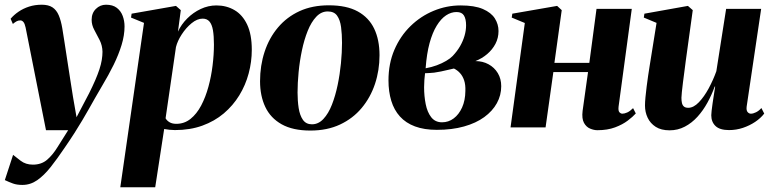

<svg xmlns="http://www.w3.org/2000/svg" viewBox="-50 -540 3272 814"><path d="M58.5 -423.5Q55 -440 49.2 -446.8Q43.5 -453.5 36 -453.5Q27.5 -453.5 20.5 -449.8Q13.5 -446 4.5 -438.5L-5 -460.5Q9 -477 28.8 -490.5Q48.5 -504 73.2 -512Q98 -520 127 -520Q155.5 -520 172.5 -508.8Q189.5 -497.5 199 -475.2Q208.5 -453 214 -420.5Q218 -397 223.5 -360.8Q229 -324.5 235.5 -282.8Q242 -241 248.2 -200.8Q254.5 -160.5 259.5 -129L274.5 -43L328 -145Q343 -175 353.8 -200Q364.5 -225 371.5 -246.2Q378.5 -267.5 381.5 -286Q384.5 -304.5 384.5 -320.5Q384 -347 372.5 -369.8Q361 -392.5 349.8 -413.2Q338.5 -434 338.5 -456Q338.5 -484.5 356.5 -502.2Q374.5 -520 399.5 -520Q428 -520 445.2 -506.8Q462.5 -493.5 470.2 -472.5Q478 -451.5 478 -428Q478 -390.5 465.5 -349.5Q453 -308.5 431.8 -265.2Q410.5 -222 383.5 -177Q367 -149 353.2 -124.8Q339.5 -100.5 326.5 -77.5Q313.5 -54.5 298.8 -29.8Q284 -5 265.8 23.8Q247.5 52.5 223 88Q193 132.5 165 168Q137 203.5 108 223.8Q79 244 45 244Q21.5 244 5 238Q-11.5 232 -29.5 223.5L5.5 116.5Q16 125 37.5 141.5Q59 158 89.5 158Q125.5 158 149.5 137.5Q173.5 117 194 83.5Q214.5 50 239 12H145Z M460 254 560.5 -443 505.5 -465.5 508 -482 696 -515 716.5 -497 704.5 -406Q718.5 -436.5 743.8 -461.8Q769 -487 801 -502Q833 -517 867.5 -517Q910 -517 944 -497.2Q978 -477.5 997.8 -435.8Q1017.5 -394 1017.5 -329Q1017.5 -278 1004.2 -228.5Q991 -179 964.5 -135.8Q938 -92.5 898.8 -59.2Q859.5 -26 807.5 -7.2Q755.5 11.5 691.5 11.5Q680.5 11.5 668.8 10.2Q657 9 646 7L608 254ZM652 -38.5Q657.5 -28.5 668.8 -21.8Q680 -15 697.5 -15Q731.5 -15 757.8 -36Q784 -57 802.8 -92.5Q821.5 -128 833.5 -171.8Q845.5 -215.5 851.2 -262Q857 -308.5 857 -351Q857 -387.5 852.8 -412Q848.5 -436.5 838 -448.8Q827.5 -461 809 -461Q786 -461 762.2 -441.5Q738.5 -422 720.5 -394.2Q702.5 -366.5 696 -340.5Z M1344 -517.5Q1419.5 -517.5 1466.8 -491.5Q1514 -465.5 1536.5 -418.2Q1559 -371 1559 -306Q1559 -242 1539.8 -184.2Q1520.5 -126.5 1483.2 -82Q1446 -37.5 1391.5 -12Q1337 13.5 1266 13.5Q1191.5 13.5 1144.2 -13Q1097 -39.5 1074.8 -86.5Q1052.5 -133.5 1052.5 -195.5Q1052.5 -262 1071.8 -320.5Q1091 -379 1128.5 -423.5Q1166 -468 1220 -492.8Q1274 -517.5 1344 -517.5ZM1339.5 -491.5Q1312 -491.5 1290.8 -469Q1269.5 -446.5 1254.5 -409Q1239.5 -371.5 1230 -326.2Q1220.5 -281 1216 -234.2Q1211.5 -187.5 1211.5 -147.5Q1211.5 -113 1216.2 -82Q1221 -51 1234.2 -32Q1247.5 -13 1272.5 -13Q1300 -13 1321.2 -35.8Q1342.5 -58.5 1357.2 -96.2Q1372 -134 1381.5 -179.8Q1391 -225.5 1395.5 -272Q1400 -318.5 1400 -358.5Q1400 -395 1396 -425.2Q1392 -455.5 1379.2 -473.5Q1366.5 -491.5 1339.5 -491.5Z M1802 10.5Q1748.5 10.5 1709.5 -4Q1670.5 -18.5 1645.5 -46.2Q1620.5 -74 1608.8 -112.8Q1597 -151.5 1597 -199Q1597 -270.5 1622 -328.8Q1647 -387 1690.2 -429.2Q1733.5 -471.5 1788.5 -494.2Q1843.5 -517 1903 -517Q1962 -517 1997.2 -501.8Q2032.5 -486.5 2048 -461.8Q2063.5 -437 2063.5 -408.5Q2063.5 -379 2050.5 -354.2Q2037.5 -329.5 2015.5 -310.8Q1993.5 -292 1965.5 -281Q1996.5 -281 2021.2 -267.5Q2046 -254 2060.5 -230Q2075 -206 2075 -174.5Q2075 -136 2056.5 -102.5Q2038 -69 2003 -43.5Q1968 -18 1917.2 -3.8Q1866.5 10.5 1802 10.5ZM1824 -21.5Q1851.5 -21.5 1873.5 -38Q1895.5 -54.5 1909 -84.2Q1922.5 -114 1923 -154Q1924 -180.5 1917.8 -199.2Q1911.5 -218 1900.2 -230.2Q1889 -242.5 1874.5 -249.5Q1862.5 -247 1848.2 -243.5Q1834 -240 1819.5 -237Q1805 -234 1790.5 -232Q1781.5 -231.5 1771.8 -230.5Q1762 -229.5 1752 -229.5Q1750.5 -217.5 1749.2 -201.5Q1748 -185.5 1748 -170.5Q1748 -132.5 1754.8 -98.5Q1761.5 -64.5 1778.2 -43Q1795 -21.5 1824 -21.5ZM1754.5 -250.5Q1779.5 -255 1801.8 -263.2Q1824 -271.5 1841.8 -282Q1859.5 -292.5 1869 -302.5Q1888 -322.5 1900.5 -344.2Q1913 -366 1919.5 -388.5Q1926 -411 1926 -432.5Q1926 -459.5 1917 -474.2Q1908 -489 1885.5 -489Q1862.5 -489 1841 -474.8Q1819.5 -460.5 1801.5 -431.2Q1783.5 -402 1771.2 -357.2Q1759 -312.5 1754.5 -250.5Z M2572.5 -88Q2570.5 -70 2576.2 -64Q2582 -58 2588.5 -58Q2597.5 -58 2609.2 -63.2Q2621 -68.5 2634 -81.5L2645.5 -59Q2633 -45 2611.2 -28.5Q2589.5 -12 2557.5 0Q2525.5 12 2482.5 12Q2468 12 2451.8 5.2Q2435.5 -1.5 2425.8 -19.2Q2416 -37 2420 -70L2443 -234.5H2296L2263 0H2114.5L2175 -442.5L2119.5 -465.5L2122 -482L2312 -515L2331.5 -497L2300.5 -273.5H2448.5L2479 -502.5H2628.5Z M2789 12.5Q2753 12.5 2730 -2.2Q2707 -17 2695.8 -40.8Q2684.5 -64.5 2684.5 -92.5Q2684.5 -107 2686.5 -128Q2688.5 -149 2691.5 -172.8Q2694.5 -196.5 2697.8 -219Q2701 -241.5 2704 -259L2733.5 -443L2679.5 -465.5L2682 -482L2866.5 -515L2887 -497L2857.5 -283Q2855 -263.5 2851.8 -238.8Q2848.5 -214 2845.5 -190.8Q2842.5 -167.5 2840.8 -149.8Q2839 -132 2839 -125.5Q2839 -112.5 2841.2 -103Q2843.5 -93.5 2849.8 -88.2Q2856 -83 2868 -83Q2890.5 -83 2913 -106.5Q2935.5 -130 2954.8 -165.8Q2974 -201.5 2987 -238L3028.5 -502.5H3177L3115.5 -88Q3113.5 -72 3119.5 -65Q3125.5 -58 3133.5 -58Q3143 -58 3155.2 -64Q3167.5 -70 3178 -82L3190 -58.5Q3175 -39 3151.5 -23.2Q3128 -7.5 3099.8 2Q3071.5 11.5 3041 11.5Q3001.5 11.5 2983.5 -5.8Q2965.5 -23 2965.5 -51.5Q2965.5 -57.5 2967 -70.8Q2968.5 -84 2971 -101.5Q2973.5 -119 2976.5 -137.8Q2979.5 -156.5 2982 -173H2980Q2967.5 -138 2949.2 -104.8Q2931 -71.5 2907 -45Q2883 -18.5 2853.2 -3Q2823.5 12.5 2789 12.5Z"/></svg>

Font: Merriweather 144pt ExtraBold
Style: Italic
Weight: 800
Italic angle: -7.8°
Version: Version 2.101